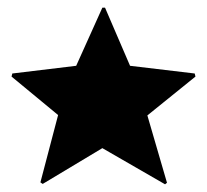

<svg xmlns="http://www.w3.org/2000/svg" viewBox="-20 -478 538 499"><path d="M178 -307 12 -287 10 -279 131 -179 85 -4 91 0 246 -93 409 1 414 -3 363 -178 488 -279 486 -287 318 -307 253 -458H246Z"/></svg>

Font: Noto Sans Arabic CondBlack
Style: Regular
Weight: 900
Width: 3
Designer: Nadine Chahine
Foundry: Monotype Imaging Inc.
Version: Version 1.001